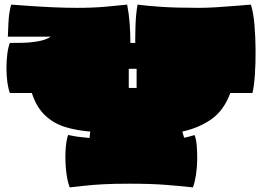

<svg xmlns="http://www.w3.org/2000/svg" viewBox="-20 -795 1136 832"><path d="M282 17Q271 -12 266.5 -55Q262 -98 264 -140.5Q266 -183 275 -210Q298 -205 321 -202Q344 -199 368 -197L371 -225Q315 -229 264.5 -244Q214 -259 176 -294.5Q138 -330 118 -392H23Q16 -409 12 -438Q8 -467 8 -500.5Q8 -534 12 -563.5Q16 -593 23 -609Q43 -609 76.5 -609.5Q110 -610 144.5 -616Q179 -622 200 -636H14Q16 -706 20 -734.5Q24 -763 29 -775Q57 -773 105.5 -769.5Q154 -766 209.5 -763.5Q265 -761 314 -761Q382 -761 438 -766Q494 -771 531 -775Q539 -734 542 -692Q545 -650 545 -609H566Q566 -650 567.5 -692Q569 -734 576 -775Q612 -770 677 -765.5Q742 -761 842 -761Q874 -761 916 -763.5Q958 -766 999 -769.5Q1040 -773 1067 -775Q1078 -742 1082.5 -689.5Q1087 -637 1087.5 -579.5Q1088 -522 1084.5 -471.5Q1081 -421 1074 -392H978Q950 -316 895.5 -278Q841 -240 770 -225L778 -198Q802 -203 823 -210Q830 -193 832.5 -164Q835 -135 834.5 -101Q834 -67 829 -35.5Q824 -4 816 17Q772 12 704.5 6.5Q637 1 540 1Q473 1 426.5 3.5Q380 6 346 10Q312 14 282 17ZM538 -414H572V-497H538Z"/></svg>

Font: Oi
Style: Regular
Weight: 400
Designer: Kostas Bartsokas, Mohamad Dakak
Foundry: Foundry5
Version: Version 4.000